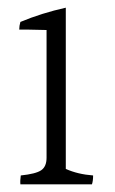

<svg xmlns="http://www.w3.org/2000/svg" viewBox="-20 -529 300 499"><path d="M101 -119V-451Q72 -452 55.5 -452Q39 -452 30 -452Q30 -462 33 -472Q88 -495 151 -509V-90Q182 -76 222 -73Q222 -59 219 -50H33Q32 -59 34 -73Q73 -77 87 -86.5Q101 -96 101 -119Z"/></svg>

Font: Halant Light
Style: Regular
Weight: 300
Designer: Hitesh Malaviya (Devanagari), Satya Rajpurohit (Latin)
Foundry: Indian Type Foundry
Version: Version 1.101;PS 1.0;hotconv 1.0.78;makeotf.lib2.5.61930; tt